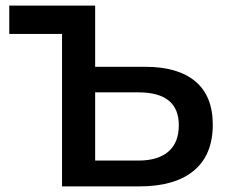

<svg xmlns="http://www.w3.org/2000/svg" viewBox="-20 -664 809 684"><path d="M738 -220Q738 -112 670.5 -56Q603 0 477 0H201V-543H13V-644H319V-426H498Q614 -426 676 -374Q738 -322 738 -220ZM617 -218Q617 -335 473 -335H319V-92H473Q543 -92 580 -124Q617 -156 617 -218Z"/></svg>

Font: Montserrat Ace
Style: Bold
Weight: 600
Designer: Julieta Ulanovsky
Foundry: Julieta Ulanovsky
Version: Version 1